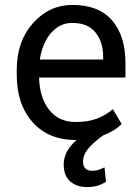

<svg xmlns="http://www.w3.org/2000/svg" viewBox="-20 -558 566 779"><path d="M398.5 -316.5V-329Q398.5 -388 367.2 -426.5Q336 -465 273.5 -465Q238 -465 210.5 -445.5Q183 -426 165.5 -392.5Q148 -359 141.5 -316.5ZM332 201Q291.5 201 265 178.2Q238.5 155.5 238.5 109Q238.5 55 291 10H288Q176.5 10 112.2 -62.2Q48 -134.5 48 -253.5V-275.5Q48 -390.5 114 -464.2Q180 -538 273.5 -538Q381 -538 435 -475Q489 -412 489 -302.5V-243.5H138.5Q140.5 -162.5 179 -112.8Q217.5 -63 288 -63Q335.5 -63 371.8 -76.2Q408 -89.5 438 -115L473.5 -55Q445 -26 399 -9Q358 20.5 337.5 45.5Q317 70.5 317 98.5Q317 134.5 354 135Q368.5 135 380.2 131Q392 127 404 121L410 179.5Q394.5 189.5 376.2 195.2Q358 201 332 201Z"/></svg>

Font: Roberto Sans
Style: Regular
Weight: 400
Designer: Google (font) & Cristiano Sobral (main changes)
Version: Version 1.500; ttfautohint (v1.8.4.7-5d5b-dirty)